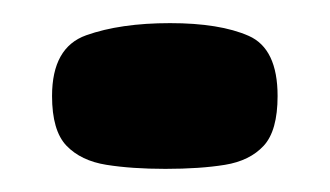

<svg xmlns="http://www.w3.org/2000/svg" viewBox="-20 -142 285 166"><path d="M25 -59Q25 -101 54.5 -111.5Q84 -122 127 -122Q170 -122 195 -111Q220 -100 220 -59Q220 -29 208 -16Q196 -3 174.5 0.5Q153 4 123 4Q94 4 72 0.5Q50 -3 37.5 -16Q25 -29 25 -59Z"/></svg>

Font: Genos Black
Style: Regular
Weight: 900
Designer: Robert E. Leuschke
Foundry: Robert E. Leuschke
Version: Version 1.010